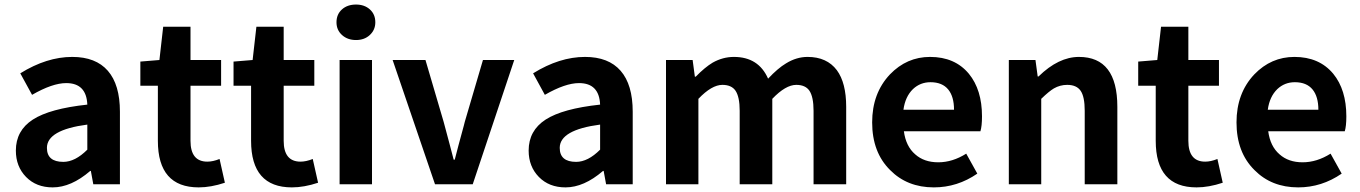

<svg xmlns="http://www.w3.org/2000/svg" viewBox="-20 -811 5986 845"><path d="M211.9 13.7Q139.6 13.7 94.7 -32.2Q49.8 -78.1 49.8 -148.4Q49.8 -236.3 124.5 -284.7Q199.2 -333 364.3 -350.6Q360.4 -445.3 271.5 -445.3Q210.9 -445.3 121.1 -393.6L69.3 -488.3Q185.5 -560.5 297.9 -560.5Q401.4 -560.5 454.6 -499.5Q507.8 -438.5 507.8 -319.3V0H390.6L379.9 -58.6H377Q293 13.7 211.9 13.7ZM258.8 -98.6Q310.5 -98.6 364.3 -152.3V-262.7Q186.5 -239.3 186.5 -160.2Q186.5 -98.6 258.8 -98.6Z M854.5 13.7Q674.8 13.7 674.8 -191.4V-433.6H597.7V-540L681.6 -546.9L698.2 -693.4H818.4V-546.9H953.1V-433.6H818.4V-191.4Q818.4 -99.6 892.6 -99.6Q917 -99.6 946.3 -111.3L969.7 -6.8Q908.2 13.7 854.5 13.7Z M1264.6 13.7Q1085 13.7 1085 -191.4V-433.6H1007.8V-540L1091.8 -546.9L1108.4 -693.4H1228.5V-546.9H1363.3V-433.6H1228.5V-191.4Q1228.5 -99.6 1302.7 -99.6Q1327.1 -99.6 1356.4 -111.3L1379.9 -6.8Q1318.4 13.7 1264.6 13.7Z M1474.6 0V-546.9H1617.2V0ZM1460.9 -712.9Q1460.9 -748 1484.9 -769.5Q1508.8 -791 1546.9 -791Q1584 -791 1607.9 -769.5Q1631.8 -748 1631.8 -712.9Q1631.8 -679.7 1607.9 -657.2Q1584 -634.8 1546.9 -634.8Q1509.8 -634.8 1485.4 -656.7Q1460.9 -678.7 1460.9 -712.9Z M1894.5 0 1708 -546.9H1852.5L1932.6 -274.4Q1941.4 -241.2 1960 -171.9Q1970.7 -129.9 1976.6 -108.4H1981.4Q1994.1 -159.2 2021.5 -258.8Q2024.4 -269.5 2025.4 -274.4L2105.5 -546.9H2243.2L2060.5 0Z M2468.8 13.7Q2396.5 13.7 2351.6 -32.2Q2306.6 -78.1 2306.6 -148.4Q2306.6 -236.3 2381.3 -284.7Q2456.1 -333 2621.1 -350.6Q2617.2 -445.3 2528.3 -445.3Q2467.8 -445.3 2377.9 -393.6L2326.2 -488.3Q2442.4 -560.5 2554.7 -560.5Q2658.2 -560.5 2711.4 -499.5Q2764.6 -438.5 2764.6 -319.3V0H2647.5L2636.7 -58.6H2633.8Q2549.8 13.7 2468.8 13.7ZM2515.6 -98.6Q2567.4 -98.6 2621.1 -152.3V-262.7Q2443.4 -239.3 2443.4 -160.2Q2443.4 -98.6 2515.6 -98.6Z M2911.1 0V-546.9H3028.3L3038.1 -473.6H3042Q3082 -514.6 3116.2 -535.2Q3161.1 -560.5 3210 -560.5Q3318.4 -560.5 3360.4 -464.8Q3403.3 -510.7 3439.5 -532.2Q3485.4 -560.5 3534.2 -560.5Q3619.1 -560.5 3663.1 -502Q3704.1 -446.3 3704.1 -340.8V0H3560.5V-323.2Q3560.5 -384.8 3542 -412.1Q3524.4 -437.5 3484.4 -437.5Q3437.5 -437.5 3378.9 -376V0H3235.4V-323.2Q3235.4 -384.8 3216.8 -412.1Q3199.2 -437.5 3159.2 -437.5Q3112.3 -437.5 3053.7 -376V0Z M4089.8 13.7Q3972.7 13.7 3897.5 -62.5Q3818.4 -140.6 3818.4 -272.5Q3818.4 -400.4 3896.5 -483.4Q3970.7 -560.5 4073.2 -560.5Q4182.6 -560.5 4244.1 -486.3Q4301.8 -416 4301.8 -298.8Q4301.8 -255.9 4294.9 -233.4H3958Q3966.8 -167 4007.8 -131.8Q4046.9 -96.7 4109.4 -96.7Q4171.9 -96.7 4232.4 -134.8L4281.2 -46.9Q4193.4 13.7 4089.8 13.7ZM3956.1 -328.1H4178.7Q4178.7 -385.7 4153.3 -417Q4127 -449.2 4075.2 -449.2Q4030.3 -449.2 3998 -418.9Q3963.9 -385.7 3956.1 -328.1Z M4419.9 0V-546.9H4537.1L4546.9 -474.6H4550.8Q4638.7 -560.5 4728.5 -560.5Q4897.5 -560.5 4897.5 -340.8V0H4753.9V-323.2Q4753.9 -385.7 4735.8 -411.6Q4717.8 -437.5 4676.8 -437.5Q4645.5 -437.5 4618.2 -421.9Q4596.7 -409.2 4562.5 -376V0Z M5246.1 13.7Q5066.4 13.7 5066.4 -191.4V-433.6H4989.3V-540L5073.2 -546.9L5089.8 -693.4H5210V-546.9H5344.7V-433.6H5210V-191.4Q5210 -99.6 5284.2 -99.6Q5308.6 -99.6 5337.9 -111.3L5361.3 -6.8Q5299.8 13.7 5246.1 13.7Z M5693.4 13.7Q5576.2 13.7 5501 -62.5Q5421.9 -140.6 5421.9 -272.5Q5421.9 -400.4 5500 -483.4Q5574.2 -560.5 5676.8 -560.5Q5786.1 -560.5 5847.7 -486.3Q5905.3 -416 5905.3 -298.8Q5905.3 -255.9 5898.4 -233.4H5561.5Q5570.3 -167 5611.3 -131.8Q5650.4 -96.7 5712.9 -96.7Q5775.4 -96.7 5835.9 -134.8L5884.8 -46.9Q5796.9 13.7 5693.4 13.7ZM5559.6 -328.1H5782.2Q5782.2 -385.7 5756.8 -417Q5730.5 -449.2 5678.7 -449.2Q5633.8 -449.2 5601.6 -418.9Q5567.4 -385.7 5559.6 -328.1Z"/></svg>

Font: Bpmf GenYo Gothic B
Style: B
Weight: 700
Foundry: But Ko
Version: Version 1.320